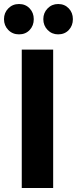

<svg xmlns="http://www.w3.org/2000/svg" viewBox="-63 -941 385 961"><path d="M106 -845.2Q106 -812.5 85.4 -790.8Q64.9 -769 32.2 -769Q0 -769 -21.5 -791Q-43 -813 -43 -845.2Q-43 -877 -21.5 -898.9Q0 -920.9 32.2 -920.9Q64.5 -920.9 85.2 -899.2Q106 -877.4 106 -845.2ZM228 -920.9Q260.3 -920.9 281 -899.2Q301.8 -877.4 301.8 -845.2Q301.8 -812.5 281.2 -790.8Q260.7 -769 228 -769Q196.8 -769 175.3 -791Q153.8 -813 153.8 -845.2Q153.8 -877 175.3 -898.9Q196.8 -920.9 228 -920.9ZM203.1 -692.9V0H45.9V-692.9Z"/></svg>

Font: Fira Sans Compressed
Style: Bold
Weight: 700
Width: 1
Designer: Carrois Corporate & Edenspiekermann AG
Foundry: Carrois Corporate GbR & Edenspiekermann AG
Version: Version 4.203;PS 004.203;hotconv 1.0.88;makeotf.lib2.5.64775